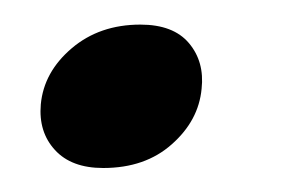

<svg xmlns="http://www.w3.org/2000/svg" viewBox="-20 -132 249 160"><path d="M66 8Q39.5 8 25.8 -7Q12 -22 14 -45Q16.5 -72 39.8 -91.8Q63 -111.5 97 -111.5Q124.5 -111.5 137.5 -96Q150.5 -80.5 148 -58Q145.5 -31.5 123.2 -11.8Q101 8 66 8Z"/></svg>

Font: Fraunces 72pt
Style: Italic
Weight: 400
Italic angle: -16°
Version: Version 1.000;[b76b70a41]